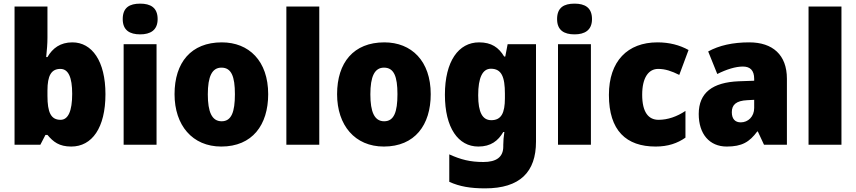

<svg xmlns="http://www.w3.org/2000/svg" viewBox="-20 -796 4708 1056"><path d="M241 -588V-760H60V0H202L230 -54H241C273 -16 305 10 372 10C486 10 560 -93 560 -278C560 -460 486 -563 378 -563C312 -563 269 -531 241 -482H234C238 -520 241 -556 241 -588ZM312 -417C356 -417 377 -371 377 -280C377 -185 355 -137 313 -137C260 -137 241 -178 241 -269V-298C241 -380 262 -417 312 -417Z M751 -776C693 -776 655 -755 655 -691C655 -629 694 -607 751 -607C806 -607 847 -629 847 -691C847 -755 807 -776 751 -776ZM841 -553H660V0H841Z M1455 -278C1455 -461 1349 -563 1200 -563C1031 -563 940 -452 940 -278C940 -107 1038 10 1197 10C1368 10 1455 -109 1455 -278ZM1123 -277C1123 -375 1146 -424 1198 -424C1253 -424 1272 -375 1272 -278C1272 -180 1253 -129 1199 -129C1145 -129 1123 -181 1123 -277Z M1736 0V-760H1555V0Z M2349 -278C2349 -461 2243 -563 2094 -563C1925 -563 1834 -452 1834 -278C1834 -107 1932 10 2091 10C2262 10 2349 -109 2349 -278ZM2017 -277C2017 -375 2040 -424 2092 -424C2147 -424 2166 -375 2166 -278C2166 -180 2147 -129 2093 -129C2039 -129 2017 -181 2017 -277Z M2615 -563C2502 -563 2427 -459 2427 -275C2427 -93 2500 10 2611 10C2680 10 2720 -22 2748 -70H2754C2750 -46 2748 -18 2748 1V10C2748 68 2710 95 2639 95C2566 95 2515 82 2451 53V204C2508 230 2568 240 2648 240C2840 240 2928 150 2928 -17V-553H2772L2759 -485H2753C2723 -535 2683 -563 2615 -563ZM2680 -418C2739 -418 2757 -372 2757 -281V-256C2757 -174 2737 -135 2682 -135C2634 -135 2610 -177 2610 -272C2610 -369 2634 -418 2680 -418Z M3140 -776C3082 -776 3044 -755 3044 -691C3044 -629 3083 -607 3140 -607C3195 -607 3236 -629 3236 -691C3236 -755 3196 -776 3140 -776ZM3230 -553H3049V0H3230Z M3586 10C3654 10 3706 -8 3750 -39V-186C3704 -155 3653 -137 3602 -137C3547 -137 3512 -178 3512 -275C3512 -369 3547 -417 3600 -417C3639 -417 3674 -405 3716 -384L3767 -521C3718 -548 3662 -563 3596 -563C3432 -563 3329 -460 3329 -274C3329 -77 3425 10 3586 10Z M4101 -563C4010 -563 3935 -546 3875 -513L3925 -389C3977 -415 4026 -430 4066 -430C4105 -430 4128 -410 4128 -362V-352L4043 -349C3900 -343 3823 -287 3823 -169C3823 -59 3882 10 3977 10C4061 10 4102 -15 4145 -73H4148L4182 0H4308V-363C4308 -494 4230 -563 4101 -563ZM4090 -245 4128 -247V-202C4128 -155 4095 -123 4054 -123C4024 -123 4005 -141 4005 -179C4005 -220 4029 -242 4090 -245Z M4608 0V-760H4427V0Z"/></svg>

Font: Noto Sans Arabic SemCond Blk
Style: Regular
Weight: 900
Width: 4
Designer: Monotype Design Team, Nadine Chahine, Nizar Qandah and Khaled Hosny
Foundry: Monotype Imaging Inc.
Version: Version 2.012